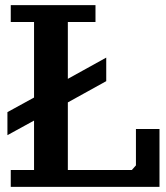

<svg xmlns="http://www.w3.org/2000/svg" viewBox="-20 -725 649 750"><path d="M22 -639V-705H353V-639H245V-417L395 -500V-408L245 -325V-61H495L511 -79V-221H603V5H22V-61H113V-254L9 -197V-287L113 -344V-639Z"/></svg>

Font: PT Serif Caption
Style: Semibold
Weight: 600
Designer: A.Korolkova, O.Umpeleva, V.Yefimov
Foundry: ParaType Ltd
Version: Version 1.00;May 2, 2020;FontCreator 12.0.0.2544 64-bit